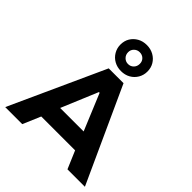

<svg xmlns="http://www.w3.org/2000/svg" viewBox="-266 -1178 1346 1346"><g transform="rotate(45 407.0 -505.0)"><path d="M12 0 333 -705H480L802 0H629L546 -195L614 -132H197L264 -195L181 0ZM402 -539 274 -233 249 -268H562L536 -233L409 -539ZM407 -752Q369 -752 338.5 -769Q308 -786 290.5 -816Q273 -846 273 -881Q273 -919 290.5 -947.5Q308 -976 338 -993Q368 -1010 407 -1010Q445 -1010 475.5 -993Q506 -976 523.5 -947Q541 -918 541 -881Q541 -845 523.5 -815.5Q506 -786 476 -769Q446 -752 407 -752ZM407 -822Q432 -822 448.5 -839Q465 -856 465 -882Q465 -907 448.5 -923Q432 -939 407 -939Q383 -939 366 -922.5Q349 -906 349 -882Q349 -856 366 -839Q383 -822 407 -822Z"/></g></svg>

Font: Nunito Sans 6pt ExtraBold
Style: Regular
Weight: 800
Version: Version 3.101;gftools[0.9.27]